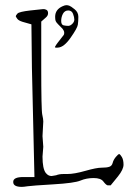

<svg xmlns="http://www.w3.org/2000/svg" viewBox="-20 -688 525 743"><path d="M244.1 -587.9Q252 -587.9 259.8 -595.7Q267.6 -603.5 267.6 -612.3Q267.6 -621.1 262.7 -634.3Q257.8 -647.5 244.1 -647.5Q230.5 -647.5 223.6 -634.8Q216.8 -622.1 216.8 -606.9Q216.8 -591.8 226.6 -589.8Q236.3 -587.9 244.1 -587.9ZM228.5 -561Q228.5 -565.4 226.6 -569.3Q224.6 -573.2 222.7 -575.7Q220.7 -578.1 216.8 -582L205.1 -593.8Q197.3 -601.6 195.3 -606.9Q193.4 -612.3 193.4 -623Q193.4 -651.4 222.7 -664.1Q231.4 -668 236.8 -668Q242.2 -668 248 -666Q253.9 -664.1 268.6 -652.3Q283.2 -640.6 283.2 -623Q283.2 -605.5 281.2 -592.3Q279.3 -579.1 252.9 -541.5Q227.5 -505.4 205.1 -503.9L198.7 -503.4Q195.3 -503.4 192.9 -504.4Q191.9 -505.9 193.4 -507.8Q196.3 -513.7 203.1 -522.5L226.6 -552.7Q228.5 -555.2 228.5 -561ZM408.2 29.3H396.5Q389.6 27.3 379.9 14.2Q370.1 1 342.3 1Q314.5 1 291.5 10.7Q268.6 20.5 186 25.4Q103.5 30.3 87.4 32.7Q71.3 35.2 64.5 35.2Q31.2 35.2 31.2 16.6V15.6Q31.2 -2.9 70.3 -2.9H113.3L103.5 -425.8L101.6 -593.8L67.4 -603.5Q51.8 -608.4 46.9 -615.2Q42 -622.1 41 -625Q41 -627.9 47.4 -635.3Q53.7 -642.6 97.2 -647.5Q140.6 -652.3 147 -652.8Q153.3 -653.3 159.7 -649.9Q166 -646.5 166 -636.7Q166 -627 156.2 -619.1L139.6 -604.5V-428.7Q139.6 -260.7 143.6 -244.1Q147.5 -227.5 147.5 -217.8L144.5 -161.1L147.5 -120.1L144.5 -82Q144.5 -35.2 157.2 -18.6L158.2 -17.6Q167 -6.8 179.7 -6.8L197.3 -9.8Q209 -14.6 225.6 -14.6H240.2Q267.6 -14.6 310.5 -26.9Q353.5 -39.1 373 -39.1Q392.6 -39.1 402.8 -42.5Q413.1 -45.9 416 -57.6Q418.9 -69.3 428.2 -80.6Q437.5 -91.8 441.4 -91.8Q445.3 -90.8 451.7 -80.1Q458 -69.3 458 -50.8Q458 -32.2 436.5 -5.4Q415 21.5 408.2 29.3Z"/></svg>

Font: Drukaatie burti
Style: Thin
Weight: 100
Version: Version 0.14